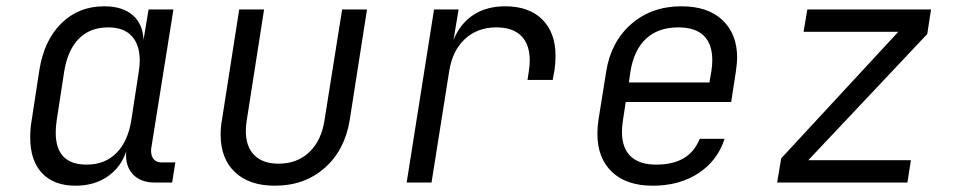

<svg xmlns="http://www.w3.org/2000/svg" viewBox="-20 -580 3040 610"><path d="M537 -64 527 0H472Q426 0 401.5 -27Q377 -54 381 -99Q364 -48 321.5 -19Q279 10 220 10Q151 10 113.5 -30Q76 -70 76 -143Q76 -170 80 -194L105 -357Q120 -452 175 -506Q230 -560 311 -560Q369 -560 401.5 -532Q434 -504 436 -453L452 -550H531L461 -112Q460 -108 460 -101Q460 -84 468.5 -74Q477 -64 493 -64ZM421 -353Q424 -371 424 -387Q424 -438 398.5 -465.5Q373 -493 324 -493Q266 -493 230.5 -457Q195 -421 184 -353L160 -197Q157 -176 157 -159Q157 -57 255 -57Q313 -57 349.5 -93.5Q386 -130 397 -197Z M681 -152Q681 -177 685 -198L740 -550H819L764 -198Q761 -180 761 -164Q761 -114 788 -87Q815 -60 865 -60Q924 -60 962.5 -96.5Q1001 -133 1011 -198L1067 -550H1146L1091 -198Q1075 -102 1011 -46Q947 10 853 10Q772 10 726.5 -33Q681 -76 681 -152Z M1745 -402Q1745 -382 1742 -359L1736 -326H1656L1660 -353Q1663 -371 1663 -388Q1663 -439 1636 -466Q1609 -493 1557 -493Q1497 -493 1457 -456Q1417 -419 1407 -353L1351 0H1272L1359 -550H1437L1421 -454Q1443 -506 1484.5 -533Q1526 -560 1585 -560Q1661 -560 1703 -518Q1745 -476 1745 -402Z M2322 -396Q2322 -383 2318 -353L2303 -256H1968L1959 -197Q1956 -178 1956 -161Q1956 -110 1983.5 -83.5Q2011 -57 2065 -57Q2171 -57 2203 -139H2282Q2260 -70 2199.5 -30Q2139 10 2054 10Q1970 10 1924 -34Q1878 -78 1878 -155Q1878 -176 1881 -197L1906 -353Q1921 -447 1985.5 -503.5Q2050 -560 2145 -560Q2229 -560 2275.5 -516Q2322 -472 2322 -396ZM1978 -318H2234L2240 -353Q2243 -373 2243 -389Q2243 -440 2216 -466.5Q2189 -493 2135 -493Q2071 -493 2032.5 -457Q1994 -421 1983 -353Z M2863 0H2449L2462 -77L2834 -479H2533L2545 -550H2938L2926 -472L2548 -71H2874Z"/></svg>

Font: JetBrains Mono Semi Light
Style: Italic
Weight: 350
Italic angle: -9°
Monospace: yes
Designer: Philipp Nurullin, Konstantin Bulenkov
Foundry: JetBrains
Version: 2.002